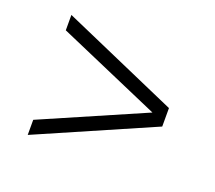

<svg xmlns="http://www.w3.org/2000/svg" viewBox="-82 -576 722 645"><g transform="rotate(20 279.0 -253.5)"><path d="M72 -39V-93L440 -253L72 -413V-468L487 -286V-220Z"/></g></svg>

Font: Saira SemiExpanded Light
Style: Regular
Weight: 300
Width: 6
Designer: Hector Gatti with collaboration of the Omnibus-Type team
Foundry: Omnibus-Type
Version: Version 1.101